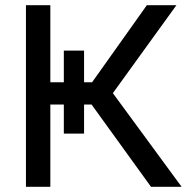

<svg xmlns="http://www.w3.org/2000/svg" viewBox="-20 -720 745 740"><path d="M226 -317H174V0H80V-700H174V-403H226V-525H304V-403H335L546 -700H660L415 -361L680 0H562L333 -317H304V-205H226Z"/></svg>

Font: Retni Sans Medium
Style: Regular
Weight: 500
Designer: Vitaly Kuzmin
Foundry: ParaType Ltd.
Version: Version 1.00;March 2, 2019;FontCreator 11.5.0.2425 64-bit; t